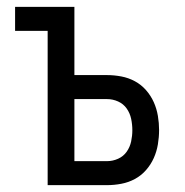

<svg xmlns="http://www.w3.org/2000/svg" viewBox="-20 -540 540 560"><path d="M119 0V-450H24V-520H197V-321H292Q313 -321 334 -317Q355 -313 373.5 -303Q392 -293 406 -277Q420 -261 428.5 -242Q437 -223 440.5 -202Q444 -181 444 -161Q444 -140 440.5 -119Q437 -98 428.5 -79Q420 -60 406 -44Q392 -28 373.5 -18Q355 -8 334 -4Q313 0 292 0ZM197 -70H292Q309 -70 324.5 -77Q340 -84 349.5 -97.5Q359 -111 362.5 -127.5Q366 -144 366 -160Q366 -177 362.5 -193.5Q359 -210 349.5 -223.5Q340 -237 324.5 -244Q309 -251 292 -251H197Z"/></svg>

Font: Iosevka Fixed
Style: Regular
Weight: 400
Monospace: yes
Designer: Belleve Invis
Foundry: Belleve Invis
Version: Version 33.2.4